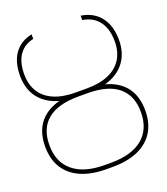

<svg xmlns="http://www.w3.org/2000/svg" viewBox="-141 -858 838 965"><g transform="rotate(-20 278.5 -375.0)"><path d="M256.8 -405.3H299.8Q380.4 -405.3 435.1 -381.8Q489.7 -358.4 517.8 -313Q545.9 -267.6 545.9 -201.2Q545.9 -134.3 516.4 -86.9Q486.8 -39.6 430.9 -14.9Q375 9.8 294.9 9.8H262.7Q182.6 9.8 126.2 -14.9Q69.8 -39.6 40.3 -86.7Q10.7 -133.8 10.7 -201.2Q10.7 -268.1 38.8 -313.2Q66.9 -358.4 121.6 -381.8Q176.3 -405.3 256.8 -405.3ZM299.8 -381.8H256.8Q145.5 -382.3 89.4 -336.9Q33.2 -291.5 33.2 -201.2Q33.2 -110.4 92.3 -61.5Q151.4 -12.7 261.7 -12.7H294.9Q405.3 -12.7 463.9 -61.5Q522.5 -110.4 522.5 -201.2Q522.5 -290.5 466.3 -336.4Q410.2 -382.3 299.8 -381.8ZM307.6 -405.3Q375.5 -405.3 423.1 -425.5Q470.7 -445.8 495.6 -485.1Q520.5 -524.4 520.5 -580.1Q520.5 -647 490.2 -687.3Q460 -727.5 403.3 -736.3V-759.8Q448.2 -752.9 479.2 -729.5Q510.3 -706.1 526.6 -668.5Q543 -630.9 543 -580.1Q543 -517.6 514.9 -473.1Q486.8 -428.7 434.1 -405.3Q381.3 -381.8 306.6 -381.8H249Q174.8 -382.3 122.1 -405.8Q69.3 -429.2 41.5 -473.4Q13.7 -517.6 13.7 -580.1Q13.7 -628.9 28.1 -665Q42.5 -701.2 70.6 -724.4Q98.6 -747.6 139.6 -755.9V-731.4Q88.9 -720.7 62.5 -682.1Q36.1 -643.6 36.1 -580.1Q36.1 -523.9 60.8 -484.9Q85.4 -445.8 133.1 -425.5Q180.7 -405.3 249 -405.3Z"/></g></svg>

Font: Inter 24pt Thin
Style: Regular
Weight: 250
Designer: Rasmus Andersson
Foundry: rsms
Version: Version 4.001;git-66647c0bb